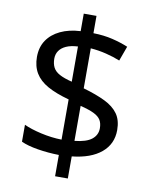

<svg xmlns="http://www.w3.org/2000/svg" viewBox="-90 -826 752 950"><g transform="rotate(10 286.0 -350.5)"><path d="M253 -49Q198 -50 146 -58.5Q94 -67 62 -82V-167Q96 -151 149 -139Q202 -127 253 -126V-328Q187 -346 145 -369.5Q103 -393 82.5 -427Q62 -461 62 -508Q62 -557 85.5 -592Q109 -627 152 -647.5Q195 -668 253 -671V-759H317V-672Q370 -671 413.5 -660.5Q457 -650 493 -635L466 -561Q434 -574 395.5 -583.5Q357 -593 317 -596V-395Q383 -376 427 -354.5Q471 -333 493.5 -301.5Q516 -270 516 -220Q516 -150 464 -106.5Q412 -63 317 -53V58H253ZM317 -131Q376 -137 403 -158.5Q430 -180 430 -214Q430 -239 420 -255.5Q410 -272 385.5 -284Q361 -296 317 -307ZM253 -594Q217 -592 194 -581.5Q171 -571 159.5 -554Q148 -537 148 -515Q148 -489 157.5 -470.5Q167 -452 190 -439.5Q213 -427 253 -417Z"/></g></svg>

Font: kannada15
Style: Book
Weight: 400
Designer: Jelle Bosma - Monotype Design Team
Foundry: Monotype Imaging Inc.
Version: Version 2.003